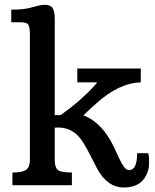

<svg xmlns="http://www.w3.org/2000/svg" viewBox="-20 -786 659 815"><path d="M528.3 -64Q562 -64 562 -135.7H609.4Q612.8 -120.1 612.8 -108.2Q612.8 -96.2 612.3 -81.5Q611.8 -66.9 601.6 -43.9Q576.2 9.8 505.6 9.8Q435.1 9.8 392.1 -70.8Q379.9 -93.8 368.2 -117.2Q336.4 -181.6 315.4 -205.1Q279.3 -244.6 228 -244.6Q224.1 -244.6 220.2 -244.6Q216.3 -244.6 212.4 -244.1V-106Q212.4 -75.7 225.3 -64.7Q238.3 -53.7 285.2 -53.7V0H32.7V-53.7Q75.2 -53.7 91.1 -65.4Q106.9 -77.1 106.9 -106V-634.8Q106.9 -669.9 100.8 -680.7Q94.7 -691.4 67.4 -691.4H27.8V-745.1Q77.1 -745.1 105 -752.2Q132.8 -759.3 144.8 -762.5Q156.7 -765.6 169.9 -765.6Q195.3 -765.6 203.9 -751Q212.4 -736.3 212.4 -703.1V-297.4H237.3Q317.9 -354 377.9 -418.9Q387.7 -429.2 392.6 -436.5H308.1V-495.1H577.6V-436.5Q486.8 -434.1 391.6 -349.6Q362.8 -324.7 334 -296.4Q414.1 -266.1 463.9 -161.1Q476.1 -134.8 486.3 -113Q496.6 -91.3 506.3 -77.6Q516.1 -64 528.3 -64Z"/></svg>

Font: Arbutus Slab
Style: Regular
Weight: 400
Version: Version 1.002; ttfautohint (v0.92) -l 10 -r 16 -G 200 -x 7 -